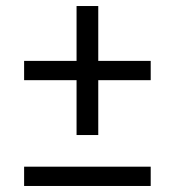

<svg xmlns="http://www.w3.org/2000/svg" viewBox="-20 -617 580 637"><path d="M234 -169V-351H60V-415H234V-597H306V-415H480V-351H306V-169ZM60 0V-64H480V0Z"/></svg>

Font: IBM Plex Sans Condensed
Style: Regular
Weight: 400
Width: 3
Designer: Mike Abbink, Paul van der Laan, Pieter van Rosmalen
Foundry: Bold Monday
Version: Version 1.1